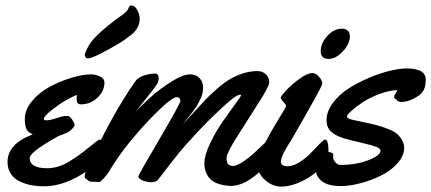

<svg xmlns="http://www.w3.org/2000/svg" viewBox="-20 -670 1594 710"><path d="M366.2 -365.2Q366.2 -333 340.1 -308.6Q314 -284.2 280.8 -284.2Q270 -284.2 266.6 -289.3Q263.2 -294.4 263.2 -306.2Q263.2 -311 265.1 -318.8Q247.6 -313 225.1 -299.8Q204.6 -288.6 173.3 -264.6Q142.1 -240.7 142.1 -229Q142.1 -225.1 151.9 -225.1Q165 -225.1 189 -233.2Q212.9 -241.2 225.1 -241.2Q231.9 -241.2 234.9 -240.2Q241.2 -236.8 248.5 -225.3Q255.9 -213.9 255.9 -208Q255.9 -200.7 238.8 -186Q230.5 -179.2 214.4 -173.6Q198.2 -168 192.9 -165Q89.8 -107.4 89.8 -85.9Q89.8 -47.9 154.8 -47.9Q174.8 -47.9 196 -54.4Q217.3 -61 238.3 -74.2Q259.3 -87.4 274.2 -98.1Q289.1 -108.9 310.1 -126Q331.1 -143.1 338.9 -148.9Q346.2 -153.8 350.1 -153.8Q362.8 -153.8 362.8 -115.2Q362.8 -97.2 359.9 -88.9Q356 -79.1 339.8 -65.9Q235.4 19 142.1 19Q118.2 19 96.2 14.9Q74.2 10.7 53.5 1.2Q32.7 -8.3 20.3 -26.9Q7.8 -45.4 7.8 -70.8Q7.8 -138.2 101.1 -172.9Q82.5 -181.2 77.1 -194.1Q71.8 -207 71.8 -230Q71.8 -264.2 98.4 -296.1Q125 -328.1 163.6 -348.9Q202.1 -369.6 243.7 -382.3Q285.2 -395 316.9 -395Q333 -395 349.6 -387.2Q366.2 -379.4 366.2 -365.2ZM385.7 -580.1Q399.9 -591.8 418.9 -605.2Q438 -618.7 445.3 -625.5Q452.6 -632.3 455.6 -641.1Q459 -649.9 464.8 -649.9Q478.5 -649.9 487.5 -633.1Q496.6 -616.2 496.6 -601.1Q496.6 -561 455.6 -534.2Q442.4 -521.5 382.3 -487.8Q322.3 -454.1 304.7 -454.1Q299.3 -454.1 296.4 -458.3Q293.5 -462.4 293.5 -466.8Q293.5 -471.2 295.9 -476.1Q306.6 -504.4 327.9 -527.6Q349.1 -550.8 385.7 -580.1Z M987.8 -144Q990.7 -125 990.7 -109.9Q990.7 -94.7 987.8 -88.9Q973.6 -61.5 925.3 -22Q877 17.6 832.5 17.6Q827.1 17.6 824.7 17.1Q774.4 12.2 755.1 -10.5Q735.8 -33.2 735.8 -66.9Q735.8 -95.7 757.1 -140.1Q778.3 -184.6 803.7 -220.7Q829.1 -256.8 850.3 -285.9Q871.6 -314.9 871.6 -316.9Q871.6 -319.8 867.7 -319.8Q852.5 -319.8 800.3 -271Q748 -222.2 707 -178Q666 -133.8 646 -109.9Q628.9 -89.4 564.9 -5.9Q557.6 3.9 538.6 3.9Q525.9 3.9 508.8 -2.2Q491.7 -8.3 491.7 -18.1Q491.7 -22.9 569.3 -155Q647 -287.1 647 -296.9Q647 -302.7 643.6 -306.9Q640.1 -311 634.8 -311Q618.2 -311 573.2 -268.1Q528.3 -225.1 492.7 -183.8Q457 -142.6 440.9 -121.1Q406.2 -75.2 381.8 -33.2Q377.4 -26.4 364.7 -11.7Q352.1 2.9 347.7 2.9Q343.8 2.9 335.7 2.4Q327.6 2 323.7 2H314.9Q311.5 1 308.6 -1Q305.7 -2.9 302.2 -5.6Q298.8 -8.3 296.9 -9.8Q293 -12.2 293 -18.1Q293 -22.5 296.9 -35.2Q392.1 -244.6 481 -370.1Q490.7 -383.8 512.5 -390.9Q534.2 -397.9 554.7 -397.9Q566.9 -397.9 566.9 -378.9Q566.9 -373.5 563 -362.8Q559.1 -355.5 543.5 -335Q527.8 -314.5 506.3 -288.1Q484.9 -261.7 481.9 -257.8Q507.3 -284.2 539.3 -312.7Q571.3 -341.3 614 -368.2Q656.7 -395 682.6 -395Q705.1 -395 718 -381.1Q731 -367.2 731 -345.2Q731 -335.4 728.8 -325Q726.6 -314.5 720.7 -303Q714.8 -291.5 710.7 -283.4Q706.5 -275.4 696.8 -262.5Q687 -249.5 683.3 -244.6Q679.7 -239.7 668.2 -226.1Q656.7 -212.4 655.8 -210.9Q669.4 -224.6 693.8 -251.5Q718.3 -278.3 735.1 -296.4Q752 -314.5 777.3 -337.2Q802.7 -359.9 824.7 -373.8Q846.7 -387.7 875 -397.5Q903.3 -407.2 931.6 -407.2Q950.2 -407.2 962.9 -395.5Q975.6 -383.8 975.6 -365.2Q975.6 -351.1 936 -289.3Q896.5 -227.5 857.2 -165.3Q817.9 -103 817.9 -86.9Q817.9 -80.6 818.4 -77.1Q818.8 -73.7 820.8 -67.9Q822.8 -62 828.6 -59.1Q834.5 -56.2 843.8 -56.2Q857.9 -58.1 879.2 -72.3Q900.4 -86.4 916.7 -101.3Q933.1 -116.2 949.7 -132.3Q966.3 -148.4 966.8 -148.9Q971.7 -153.3 977.5 -153.3Q986.8 -153.3 987.8 -144Z M1273.9 -536.1Q1273.9 -508.3 1248 -480.2Q1222.2 -452.1 1194.8 -452.1Q1166 -452.1 1166 -481Q1166 -510.7 1190.7 -537.4Q1215.3 -564 1245.1 -564Q1258.3 -564 1266.1 -556.6Q1273.9 -549.3 1273.9 -536.1ZM1194.8 -109.9Q1194.8 -95.2 1191.9 -88.9Q1168 -40 1115.7 -10Q1063.5 20 1019.5 20Q986.3 20 958.5 -5.9Q930.7 -31.7 930.7 -64Q930.7 -85.4 957.5 -136.7Q984.4 -188 1011.2 -231.4Q1038.1 -274.9 1038.1 -276.9Q1038.1 -282.2 1028.1 -293Q1018.1 -303.7 1018.1 -309.1Q1018.1 -314 1038.3 -335.7Q1058.6 -357.4 1087.6 -378.7Q1116.7 -399.9 1135.7 -399.9Q1147.5 -399.9 1159.7 -386.2Q1171.9 -372.6 1171.9 -360.8Q1171.9 -350.1 1055.7 -149.9Q1054.2 -147 1047.6 -137Q1041 -127 1037.4 -120.4Q1033.7 -113.8 1028.8 -104.2Q1023.9 -94.7 1021.5 -86.7Q1019 -78.6 1019 -71.8Q1019 -55.2 1043.9 -55.2Q1064 -55.2 1088.1 -70.6Q1112.3 -85.9 1129.6 -104.5Q1147 -123 1162.4 -138.4Q1177.7 -153.8 1182.1 -153.8Q1194.8 -153.8 1194.8 -109.9Z M1554.2 -375V-371.6Q1554.2 -345.7 1542.5 -330.1Q1532.2 -316.4 1508.5 -304.7Q1484.9 -293 1464.4 -293Q1457 -293 1453.4 -294.9Q1449.7 -296.9 1447.3 -300Q1444.8 -303.2 1442.4 -304.2Q1437.5 -306.2 1437.5 -313.5Q1437.5 -317.9 1442.4 -324Q1447.3 -330.1 1449.2 -336.9Q1417 -335.4 1381.8 -322Q1346.7 -308.6 1321.5 -292Q1296.4 -275.4 1279.8 -260.3Q1263.2 -245.1 1263.2 -238.8Q1263.2 -231 1285.4 -226.6Q1307.6 -222.2 1350.8 -212.6Q1394 -203.1 1429.2 -187Q1450.2 -177.2 1462.4 -158.7Q1474.6 -140.1 1474.6 -125Q1474.6 -93.8 1449.7 -65.9Q1424.8 -38.1 1388.2 -20.3Q1351.6 -2.4 1312 7.8Q1272.5 18.1 1241.2 18.1Q1192.9 18.1 1170.7 0.2Q1148.4 -17.6 1148.4 -40Q1148.4 -66.4 1160.9 -87.2Q1173.3 -107.9 1188.5 -107.9Q1212.4 -107.9 1212.4 -97.7Q1212.4 -96.2 1212.2 -93.5Q1211.9 -90.8 1211.9 -89.8Q1211.9 -77.6 1221.2 -68.8Q1230.5 -60.1 1238.3 -60.1Q1296.9 -60.1 1342 -77.6Q1387.2 -95.2 1387.2 -112.8Q1387.2 -121.1 1370.8 -127.2Q1354.5 -133.3 1315.7 -142.3Q1276.9 -151.4 1256.3 -157.2Q1241.7 -161.6 1231.4 -166Q1221.2 -170.4 1210.2 -178.2Q1199.2 -186 1193.4 -197.8Q1187.5 -209.5 1187.5 -225.1Q1187.5 -258.3 1211.2 -289.8Q1234.9 -321.3 1270.5 -343.8Q1306.2 -366.2 1347.2 -383.3Q1388.2 -400.4 1424.1 -408.7Q1460 -417 1483.4 -417Q1503.9 -417 1518.3 -413.3Q1532.7 -409.7 1539.6 -405Q1546.4 -400.4 1550 -393.3Q1553.7 -386.2 1554 -383.1Q1554.2 -379.9 1554.2 -375Z"/></svg>

Font: Yellowtail
Style: Regular
Weight: 400
Designer: Astigmatic (AOETI)
Foundry: Astigmatic (AOETI)
Version: Version 1.000